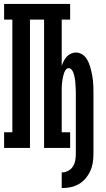

<svg xmlns="http://www.w3.org/2000/svg" viewBox="-20 -755 540 980"><path d="M295 205V125Q312 125 327.5 117Q343 109 352 95Q361 81 364 64Q367 47 367 30V-283Q367 -292 366.5 -300.5Q366 -309 365.5 -317.5Q365 -326 364.5 -334.5Q364 -343 362.5 -351.5Q361 -360 359 -368.5Q357 -377 354 -385Q351 -393 345 -400Q339 -407 331 -407Q322 -407 316.5 -400Q311 -393 308 -385Q305 -377 303 -368.5Q301 -360 299.5 -351.5Q298 -343 297 -334.5Q296 -326 295.5 -317.5Q295 -309 295 -300.5Q295 -292 295 -283V-80H338V0H205V-655H133V0H1V-80H43V-655H1V-735H338V-655H295V-418Q299 -431 305 -443Q311 -455 320 -465Q329 -475 341.5 -481Q354 -487 367 -487Q382 -487 396 -479.5Q410 -472 419 -459.5Q428 -447 433.5 -433Q439 -419 443 -404Q447 -389 450 -374Q453 -359 454.5 -344Q456 -329 456.5 -313.5Q457 -298 457 -283V30Q457 53 453.5 75.5Q450 98 440.5 118.5Q431 139 416 156.5Q401 174 381.5 185Q362 196 340 200.5Q318 205 295 205Z"/></svg>

Font: Iosevka Curly Slab Medium
Style: Regular
Weight: 500
Monospace: yes
Designer: Belleve Invis
Foundry: Belleve Invis
Version: Version 22.1.2; ttfautohint (v1.8.4)